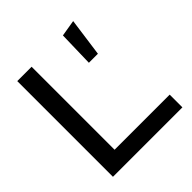

<svg xmlns="http://www.w3.org/2000/svg" viewBox="-192 -854 993 993"><g transform="rotate(-45 304.5 -357.5)"><path d="M71 0V-700H176V-93H579V0ZM400 -505 405 -700 495 -715 466 -505Z"/></g></svg>

Font: Red Hat Display Medium
Style: Regular
Weight: 500
Designer: Pentagram, MCKL
Foundry: Pentagram, MCKL
Version: Version 1.023